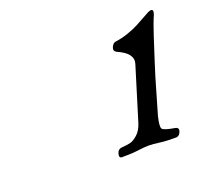

<svg xmlns="http://www.w3.org/2000/svg" viewBox="-72 -869 555 516"><g transform="rotate(-20 205.0 -611.5)"><path d="M397 -782Q403 -784 404 -784Q413 -784 408 -770Q399 -750 388 -716Q382 -698 367 -651Q352 -604 348 -589Q343 -571 334 -541Q325 -511 325 -510Q318 -481 322.5 -475Q327 -469 357 -464Q369 -462 365 -451Q361 -439 350 -439Q321 -439 304 -441.5Q287 -444 275 -444Q262 -444 243.5 -441.5Q225 -439 197 -439Q187 -439 191 -452Q194 -463 205 -464Q221 -465 230.5 -467.5Q240 -470 251.5 -480.5Q263 -491 269 -510L316 -663Q324 -691 280 -710Q270 -715 274.5 -725.5Q279 -736 287 -737Q304 -739 323 -745.5Q342 -752 355 -759Q368 -766 381.5 -773.5Q395 -781 397 -782Z"/></g></svg>

Font: EB Garamond 12
Style: Italic
Weight: 400
Italic angle: -17°
Version: Version 0.016; ttfautohint (v1.8.4)